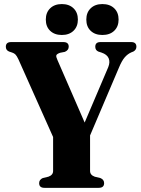

<svg xmlns="http://www.w3.org/2000/svg" viewBox="-20 -902 679 922"><path d="M480 -22.5Q480 0 454 0H193.5Q168 0 168 -22.5Q168 -39.5 185.5 -47L212.5 -53.5Q235 -61.5 235 -81V-244L68.5 -617Q60.5 -634 54.2 -640.2Q48 -646.5 38.5 -649.5L23.5 -654.5Q8 -661 8 -677.5Q8 -700 33.5 -700H284Q310 -700 310 -678Q310 -661 291.5 -653L268.5 -648.5Q252.5 -643 250.5 -636.2Q248.5 -629.5 256 -613.5L386.5 -313.5L500 -580Q509.5 -604 501.8 -622.2Q494 -640.5 467.5 -649.5L452 -654.5Q437.5 -661 437.5 -677.5Q437.5 -700 462.5 -700H610Q635 -700 635 -677.5Q635 -662.5 620.5 -654.5L611.5 -651Q593 -643 578.8 -626.5Q564.5 -610 550 -574.5L412.5 -251.5V-81Q412.5 -61.5 435 -53.5L462 -47Q480 -39.5 480 -22.5ZM277 -734Q242 -734 221 -754Q200 -774 200 -808Q200 -842 221 -862.2Q242 -882.5 277 -882.5Q312 -882.5 333 -862.2Q354 -842 354 -808Q354 -774.5 333 -754.2Q312 -734 277 -734ZM471.5 -734Q436.5 -734 415.5 -754Q394.5 -774 394.5 -808Q394.5 -842 415.5 -862.2Q436.5 -882.5 471.5 -882.5Q507.5 -882.5 528.5 -862.2Q549.5 -842 549.5 -808Q549.5 -774.5 528.5 -754.2Q507.5 -734 471.5 -734Z"/></svg>

Font: Fraunces 144pt Soft
Style: Bold
Weight: 700
Version: Version 1.000;[0bf87f6ff]